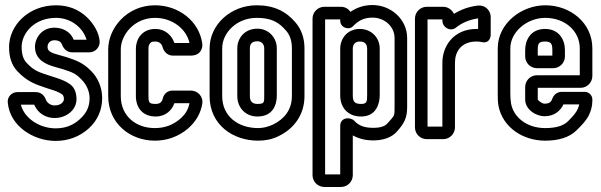

<svg xmlns="http://www.w3.org/2000/svg" viewBox="-20 -528 2389 763"><path d="M324 -370H273C260 -403 228 -418 196 -418C146 -418 119 -377 119 -342C119 -289 165 -272 195 -263L230 -253C270 -240 280 -236 303 -213C324 -192 336 -165 336 -138C336 -105 325 -80 298 -55C271 -30 240 -18 201 -18C136 -18 76 -59 63 -112H116C130 -78 162 -59 197 -59C244 -59 284 -91 284 -134C284 -156 278 -178 260 -192C246 -203 227 -211 203 -219L181 -226C132 -242 116 -246 85 -279C74 -291 66 -310 66 -341C66 -396 116 -457 203 -457C262 -457 310 -418 324 -370ZM197 -109C181 -109 168 -119 163 -130C159 -143 147 -162 122 -162H49C26 -162 8 -142 11 -120C19 -27 113 32 201 32C250 32 295 16 332 -17C369 -50 386 -93 386 -138C386 -179 370 -220 339 -249C310 -278 284 -288 244 -301L209 -311C177 -320 169 -327 169 -342C169 -355 178 -368 196 -368C215 -368 223 -360 226 -352C231 -338 243 -320 267 -320H335C360 -320 378 -342 376 -365C373 -399 353 -432 327 -458C293 -491 251 -507 203 -507C92 -507 16 -426 16 -341C16 -302 26 -269 49 -245C86 -206 116 -194 165 -178L187 -171C207 -165 222 -157 228 -152C230 -150 234 -146 234 -134C234 -125 224 -109 197 -109Z M520 -332V-146C520 -102 545 -65 599 -65C639 -65 664 -91 673 -118H733C728 -93 718 -75 695 -55C667 -31 634 -19 595 -19C520 -19 460 -67 460 -146V-332C460 -388 512 -457 596 -457C665 -457 721 -413 733 -357H673C663 -388 635 -413 598 -413C548 -413 520 -378 520 -332ZM595 31C644 31 689 15 727 -17C760 -46 778 -79 784 -117C788 -144 766 -168 739 -168H665C646 -168 631 -155 627 -137C624 -124 617 -115 599 -115C573 -115 570 -120 570 -146V-332C570 -346 572 -349 573 -351C579 -360 581 -363 598 -363C612 -363 623 -354 626 -341C630 -326 643 -307 667 -307H738C749 -307 764 -309 775 -322C783 -332 785 -344 784 -354C772 -444 690 -507 596 -507C482 -507 410 -414 410 -332V-146C410 -37 498 31 595 31Z M1006 -19C926 -19 863 -66 863 -146V-336C863 -398 921 -457 1000 -457C1057 -457 1087 -441 1117 -406C1132 -389 1140 -366 1140 -336V-146C1140 -92 1110 -55 1065 -33C1045 -24 1026 -19 1006 -19ZM1006 31C1034 31 1061 26 1087 13C1146 -15 1190 -70 1190 -146V-336C1190 -376 1178 -411 1155 -438C1117 -483 1069 -507 1000 -507C897 -507 813 -430 813 -336V-146C813 -32 906 31 1006 31ZM1003 -414C950 -414 923 -374 923 -336V-146C923 -102 954 -65 1003 -65C1067 -65 1080 -115 1080 -148V-336C1080 -379 1047 -414 1003 -414ZM1003 -364C1019 -364 1030 -353 1030 -336V-148C1030 -121 1031 -115 1003 -115C982 -115 973 -126 973 -146V-336C973 -352 980 -364 1003 -364Z M1332 -446C1332 -418 1366 -407 1382 -423C1403 -445 1425 -458 1460 -458C1510 -458 1548 -421 1548 -377V-103C1548 -66 1549 -71 1521 -39C1511 -27 1494 -20 1463 -20C1428 -20 1405 -29 1388 -48C1372 -64 1332 -63 1332 -27V165H1272V-451H1332ZM1335 -501H1269C1243 -501 1222 -480 1222 -454V168C1222 194 1243 215 1269 215H1335C1361 215 1382 194 1382 168V10C1405 23 1433 30 1463 30C1502 30 1537 19 1559 -7C1587 -39 1598 -60 1598 -103V-377C1598 -451 1534 -508 1460 -508C1425 -508 1396 -497 1373 -481C1365 -492 1352 -501 1335 -501ZM1410 -413C1358 -413 1332 -372 1332 -335V-149C1332 -102 1361 -65 1415 -65C1477 -65 1489 -119 1489 -149V-335C1489 -379 1455 -413 1410 -413ZM1410 -363C1429 -363 1439 -353 1439 -335V-149C1439 -123 1437 -115 1415 -115C1389 -115 1382 -124 1382 -149V-335C1382 -350 1390 -363 1410 -363Z M1741 -501H1676C1650 -501 1629 -480 1629 -454V-22C1629 4 1650 25 1676 25H1741C1767 25 1788 4 1788 -22V-279C1788 -322 1812 -363 1874 -363C1881 -363 1891 -362 1899 -360C1924 -356 1930 -380 1930 -389V-460C1930 -486 1909 -508 1881 -506C1843 -502 1812 -490 1784 -473C1777 -488 1761 -501 1741 -501ZM1880 -413H1874C1782 -413 1738 -344 1738 -279V-25H1679V-451H1738V-446C1738 -419 1770 -400 1793 -419C1814 -436 1844 -450 1880 -455Z M2067 -182V-133C2067 -91 2112 -66 2144 -66C2182 -66 2207 -87 2219 -113H2282C2280 -106 2278 -99 2275 -93C2270 -82 2257 -65 2236 -45C2219 -29 2192 -19 2146 -19C2077 -19 2022 -59 2011 -116C2009 -129 2008 -142 2008 -155V-336C2008 -401 2074 -457 2147 -457C2225 -457 2284 -405 2284 -336V-229H2114C2088 -229 2067 -208 2067 -182ZM2334 -226V-336C2334 -437 2247 -507 2147 -507C2052 -507 1958 -435 1958 -336V-155C1958 -140 1958 -122 1961 -107C1978 -21 2059 31 2146 31C2198 31 2241 19 2270 -9C2294 -32 2312 -52 2321 -72C2328 -87 2334 -106 2334 -127V-133C2334 -149 2320 -163 2304 -163H2213C2194 -163 2181 -152 2175 -136C2171 -124 2164 -116 2144 -116C2133 -116 2118 -129 2117 -133V-179H2287C2313 -179 2334 -200 2334 -226ZM2114 -257H2178C2204 -257 2225 -278 2225 -304V-329C2225 -371 2201 -413 2146 -413C2089 -413 2067 -369 2067 -329V-304C2067 -278 2088 -257 2114 -257ZM2146 -363C2169 -363 2175 -355 2175 -329V-307H2117V-329C2117 -355 2121 -363 2146 -363Z"/></svg>

Font: DIN Rundschrift
Style: MittelKont
Weight: 400
Version: Version 1.027